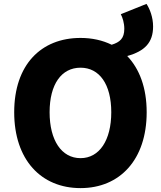

<svg xmlns="http://www.w3.org/2000/svg" viewBox="-20 -953 826 987"><path d="M394 -140C296 -140 235 -232 235 -376C235 -520 296 -605 394 -605C491 -605 552 -520 552 -376C552 -232 491 -140 394 -140ZM394 14C596 14 734 -132 734 -376C734 -502 697 -599 634 -665C724 -690 767 -734 767 -817C767 -864 750 -908 733 -933L601 -880C610 -863 619 -835 619 -805C619 -755 596 -736 554 -723C507 -746 453 -758 394 -758C191 -758 53 -620 53 -376C53 -132 191 14 394 14Z"/></svg>

Font: Noto Sans CJK HK Black
Style: Regular
Weight: 900
Designer: Ryoko NISHIZUKA 西塚涼子 (kana, bopomofo & ideographs); Paul D. Hunt (Latin, Greek & Cyrillic); Sandoll Communications 산돌커뮤니
Foundry: Adobe
Version: Version 2.004;hotconv 1.0.118;makeotfexe 2.5.65603